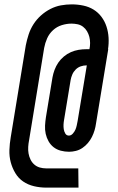

<svg xmlns="http://www.w3.org/2000/svg" viewBox="-20 -779 540 878"><path d="M192 79Q163 79 135.5 72.5Q108 66 86 51Q64 36 50 12.5Q36 -11 29 -37.5Q22 -64 23 -93Q24 -122 29 -151L98 -572Q103 -597 111 -621.5Q119 -646 133 -668Q147 -690 167 -708Q187 -726 210.5 -738Q234 -750 258.5 -754.5Q283 -759 308 -759Q335 -759 361 -753.5Q387 -748 408 -735Q429 -722 444 -702Q459 -682 467 -657.5Q475 -633 476.5 -606.5Q478 -580 474 -554H475L419 -214Q417 -199 412.5 -183.5Q408 -168 400.5 -153Q393 -138 382 -125Q371 -112 357 -102.5Q343 -93 327 -89Q311 -85 296 -85Q276 -85 257.5 -90Q239 -95 225 -106Q211 -117 202 -133Q193 -149 189 -167Q185 -185 186 -204.5Q187 -224 190 -243L220 -425Q223 -442 229.5 -459.5Q236 -477 246.5 -492.5Q257 -508 272 -520.5Q287 -533 304 -540.5Q321 -548 339 -551Q357 -554 375 -554H389Q392 -568 392 -582.5Q392 -597 388.5 -610.5Q385 -624 378 -636Q371 -648 360 -656.5Q349 -665 335 -668Q321 -671 307 -671Q285 -671 262.5 -664Q240 -657 222.5 -641Q205 -625 195.5 -603.5Q186 -582 182 -560L113 -138Q110 -123 109 -107.5Q108 -92 110.5 -77.5Q113 -63 119.5 -49.5Q126 -36 137 -26.5Q148 -17 162 -13Q176 -9 191 -9H338L339 79ZM295 -159Q305 -159 313 -168Q321 -177 325 -186.5Q329 -196 331 -206Q333 -216 335 -226L377 -480H375Q362 -480 349 -475.5Q336 -471 326 -461Q316 -451 310.5 -438Q305 -425 303 -413L273 -231Q271 -220 270.5 -209.5Q270 -199 271.5 -188.5Q273 -178 278.5 -168.5Q284 -159 295 -159Z"/></svg>

Font: Iosevka Curly Semibold
Style: Italic
Weight: 600
Italic angle: -9°
Monospace: yes
Designer: Belleve Invis
Foundry: Belleve Invis
Version: Version 22.1.2; ttfautohint (v1.8.4)